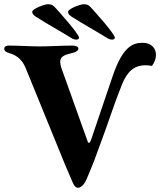

<svg xmlns="http://www.w3.org/2000/svg" viewBox="-20 -869 756 906"><path d="M341 -682C349 -683 353 -686 353 -691C353 -709 253 -820 237 -837C226 -848 218 -849 203 -849C187 -847 129 -827 132 -811C134 -803 138 -797 151 -789C202 -756 265 -722 316 -690C323 -685 332 -682 341 -682ZM510 -682C518 -683 522 -686 522 -691C522 -709 422 -820 406 -837C395 -848 387 -849 372 -849C356 -847 298 -827 301 -811C303 -803 307 -797 320 -789C371 -756 434 -722 485 -690C492 -685 501 -682 510 -682ZM348 17C363 17 379 -1 388 -22C422 -102 434 -135 452 -186C492 -292 515 -369 555 -469C580 -531 612 -561 667 -561C676 -561 686 -560 697 -558C710 -575 716 -593 716 -610C716 -642 694 -667 653 -667C608 -667 559 -652 510 -505L409 -207C406 -199 403 -195 400 -195C397 -195 394 -199 392 -206L268 -553C266 -562 264 -571 264 -577C264 -602 283 -610 321 -619C335 -622 350 -629 350 -640C350 -649 335 -654 323 -654C283 -654 207 -650 167 -650C127 -650 61 -654 21 -654C10 -654 0 -649 0 -640C0 -627 10 -623 24 -618C63 -608 87 -582 101 -548L263 -151C282 -105 289 -85 314 -29C324 -6 331 17 348 17Z"/></svg>

Font: EB Garamond
Style: Bold
Weight: 700
Designer: Georg Duffner and Octavio Pardo
Foundry: Georg Duffner
Version: Version 1.000;PS 001.000;hotconv 1.0.88;makeotf.lib2.5.64775